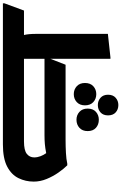

<svg xmlns="http://www.w3.org/2000/svg" viewBox="230 -1086 856 1357"><g transform="rotate(90 658.5 -408.0)"><path d="M4 0V-11L55 -149H228Q224 -164 222 -185.5Q220 -207 220 -233V-742L386 -760H396V-335L438 -443H968Q1015 -443 1061 -445.5Q1107 -448 1137 -455H1149Q1174 -430 1200.5 -392Q1227 -354 1245.5 -309Q1264 -264 1264 -218Q1264 -160 1239.5 -110Q1215 -60 1157.5 -30Q1100 0 1001 0ZM937 -294H396V-149H980Q1043 -149 1068 -169Q1093 -189 1093 -221Q1093 -244 1084.5 -266Q1076 -288 1063 -306Q1027 -299 998.5 -296.5Q970 -294 937 -294ZM723 -671Q693 -671 671.5 -690Q650 -709 650 -743Q650 -778 671.5 -797Q693 -816 723 -816Q754 -816 775 -797Q796 -778 796 -743Q796 -709 775 -690Q754 -671 723 -671ZM827 -520Q794 -520 771 -541Q748 -562 748 -599Q748 -637 771 -657.5Q794 -678 827 -678Q861 -678 884 -657.5Q907 -637 907 -599Q907 -562 884 -541Q861 -520 827 -520ZM646 -501Q613 -501 590 -522Q567 -543 567 -580Q567 -618 590 -639Q613 -660 646 -660Q679 -660 702 -639Q725 -618 725 -580Q725 -543 702 -522Q679 -501 646 -501Z"/></g></svg>

Font: Kufam
Style: Bold
Weight: 700
Designer: Wael Morcos, Artur Schmal
Foundry: Original Type
Version: Version 1.300; ttfautohint (v1.8.3)